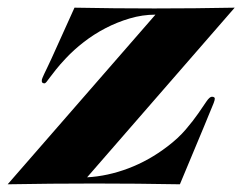

<svg xmlns="http://www.w3.org/2000/svg" viewBox="-77 -476 634 498"><path d="M148.9 -16.1Q202.1 -19 255.9 -39.3Q309.6 -59.6 357.4 -96.2Q385.7 -117.7 405 -140.4Q424.3 -163.1 437.3 -181.9Q450.2 -200.7 458.5 -212.9Q466.8 -225.1 472.7 -225.1Q477.1 -225.1 479 -223.1Q481 -221.2 479.5 -215.8Q479 -213.4 477.3 -209Q475.6 -204.6 472.4 -197Q469.2 -189.5 464.4 -177.7Q459.5 -166 452.6 -148.9L389.6 2Q334 1 278.8 0.5Q223.6 0 168 0Q111.3 0 55.2 0.5Q-1 1 -57.1 2L326.2 -438Q292.5 -438 259.5 -428.2Q226.6 -418.5 196.5 -402.8Q166.5 -387.2 140.4 -366.9Q114.3 -346.7 94.2 -325.2Q77.6 -307.6 67.9 -295.2Q58.1 -282.7 52.2 -274.9Q46.4 -267.1 43.5 -263.4Q40.5 -259.8 38.1 -259.8Q29.8 -259.8 31.7 -270Q32.2 -272 33.7 -275.4Q35.2 -278.8 38.1 -285.2Q41 -291.5 45.7 -301Q50.3 -310.5 56.6 -324.2L116.2 -456.1Q168 -455.1 219.7 -454.6Q271.5 -454.1 323.2 -454.1Q375.5 -454.1 427.7 -454.6Q480 -455.1 531.7 -456.1Z"/></svg>

Font: XB Zar
Style: Bold Italic
Weight: 700
Italic angle: -12°
Designer: Behnam
Foundry: Irmug
Version: Version 8.005 2009